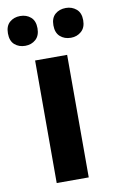

<svg xmlns="http://www.w3.org/2000/svg" viewBox="-115 -798 508 844"><g transform="rotate(-10 139.0 -375.5)"><path d="M211 0H68V-547H211ZM-29 -685Q-29 -718 -10 -734.5Q9 -751 37 -751Q65 -751 84 -734.5Q103 -718 103 -685Q103 -652 84 -635Q65 -618 37 -618Q9 -618 -10 -634.5Q-29 -651 -29 -685ZM174 -685Q174 -718 193 -734.5Q212 -751 241 -751Q268 -751 287.5 -734.5Q307 -718 307 -685Q307 -652 287.5 -635Q268 -618 241 -618Q212 -618 193 -635Q174 -652 174 -685Z"/></g></svg>

Font: Noto Sans Lao UI SemCond
Style: Bold
Weight: 700
Width: 4
Designer: Monotype Design Team
Foundry: Monotype Imaging Inc.
Version: Version 2.000; ttfautohint (v1.8.4.7-5d5b)